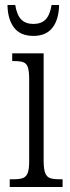

<svg xmlns="http://www.w3.org/2000/svg" viewBox="-20 -750 280 770"><path d="M19 -31H32Q59 -31 72 -36Q85 -41 91 -56Q97 -71 97 -103V-431Q97 -464 92 -479.5Q87 -495 74.5 -500Q62 -505 37 -505H29V-536H155V-106Q155 -73 161 -57Q167 -41 180 -36Q193 -31 220 -31H231V0H19ZM10 -730H41Q48 -689 65.5 -671.5Q83 -654 114 -654Q145 -654 162.5 -671.5Q180 -689 187 -730H217Q216 -672 190.5 -639Q165 -606 114 -606Q62 -606 36.5 -639Q11 -672 10 -730Z"/></svg>

Font: Noto Serif CondLight
Style: Regular
Weight: 300
Width: 3
Designer: Monotype Design Team
Foundry: Monotype Imaging Inc.
Version: Version 1.001